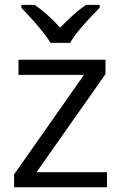

<svg xmlns="http://www.w3.org/2000/svg" viewBox="-20 -786 509 806"><path d="M429.2 0H39.1V-53.7L332.5 -471.7H57.6V-535.2H422.9V-475.1L133.3 -63H429.2ZM191.9 -606Q179.2 -628.4 157.2 -655.3Q135.3 -682.1 111.6 -708.3Q87.9 -734.4 69.8 -753.4V-765.6H125.5Q151.9 -747.6 179.9 -722.4Q208 -697.3 232.4 -669.9Q258.8 -697.3 286.6 -722.4Q314.5 -747.6 340.8 -765.6H398.4V-753.4Q379.4 -734.4 355 -708.3Q330.6 -682.1 308.6 -655.3Q286.6 -628.4 274.4 -606Z"/></svg>

Font: Wonky
Style: Regular
Weight: 400
Designer: Monotype Design Team
Foundry: Monotype Imaging Inc.
Version: Version 3.000